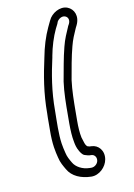

<svg xmlns="http://www.w3.org/2000/svg" viewBox="-186 -871 805 1151"><g transform="rotate(-20 217.0 -296.0)"><path d="M368 -748C384 -739 389 -719 374 -698L365 -687L364 -685C343 -653 321 -622 302 -579C274 -518 250 -448 226 -384C206 -322 193 -252 181 -185L172 -136C165 -95 160 -56 161 -22C161 -5 162 15 170 36C172 43 181 66 193 72C202 76 215 85 233 87C249 91 261 109 253 131C247 148 226 162 205 158L195 156C153 148 118 120 107 89C98 65 91 46 90 21C89 -1 87 -18 88 -40C89 -70 93 -100 99 -136L108 -185C111 -202 114 -218 118 -237C139 -357 174 -452 214 -548V-549C235 -605 262 -657 291 -698C296 -705 302 -713 309 -722L316 -734C328 -748 350 -758 368 -748ZM276 -757 268 -746C262 -738 256 -729 251 -722C218 -675 190 -620 167 -559C127 -462 90 -362 68 -237C64 -220 61 -202 58 -185L49 -136C42 -99 38 -66 37 -34C36 -8 38 13 39 31C40 64 51 91 59 113C77 165 127 196 187 208C236 218 286 182 301 139C319 88 291 45 250 37C239 35 239 35 226 28C217 17 216 0 212 -33C211 -62 215 -98 222 -136L231 -185C243 -251 256 -319 274 -376C297 -439 321 -507 348 -565C365 -603 383 -629 405 -662L414 -674C449 -722 435 -771 400 -792C359 -817 300 -793 276 -757Z"/></g></svg>

Font: Blanket
Style: BdOutlineObl
Weight: 700
Foundry: Cannot Into Space Fonts
Version: Version 0.9